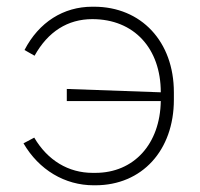

<svg xmlns="http://www.w3.org/2000/svg" viewBox="-20 -546 595 572"><path d="M264 6C403 6 498 -98 498 -249V-271C498 -422 401 -526 260 -526H255C169 -526 96 -480 53 -397L83 -380C123 -452 182 -489 255 -489C380 -489 459 -401 459 -271L179 -281V-245H459C457 -117 379 -31 264 -31H256C184 -31 122 -68 82 -136L50 -119C96 -40 173 6 259 6Z"/></svg>

Font: Fixel Text ExtraLight
Style: Regular
Weight: 200
Width: 4
Designer: AlfaBravo + MacPaw
Foundry: Kyrylo Tkachov, Marchela Mozhyna, Serhii Makarenko, Maria Weinstein, Zakhar Kryvoshyya
Version: Version 1.211